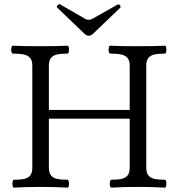

<svg xmlns="http://www.w3.org/2000/svg" viewBox="-20 -881 831 905"><path d="M45.4 -33.7Q76.7 -33.7 95.2 -38.1Q113.8 -42.5 123 -54.9Q132.3 -67.4 132.3 -90.8V-572.3Q132.3 -595.2 122.3 -607.4Q112.3 -619.6 92.8 -624Q73.2 -628.4 40 -628.4Q35.6 -628.4 33.7 -637.7Q31.7 -647 33.7 -656.2Q35.6 -665.5 40 -665.5Q93.8 -663.1 169.4 -663.1Q244.6 -663.1 298.3 -665.5Q302.7 -665.5 304.4 -656.2Q306.2 -647 304.4 -637.7Q302.7 -628.4 298.3 -628.4Q267.1 -628.4 248.3 -624Q229.5 -619.6 220 -607.4Q210.4 -595.2 210.4 -572.3V-362.8H591.3V-572.3Q591.3 -595.2 581.3 -607.4Q571.3 -619.6 551.8 -624Q532.2 -628.4 499 -628.4Q494.6 -628.4 492.7 -637.7Q490.7 -647 492.7 -656.2Q494.6 -665.5 499 -665.5Q552.7 -663.1 628.4 -663.1Q703.6 -663.1 757.3 -665.5Q761.7 -665.5 763.4 -656.2Q765.1 -647 763.4 -637.7Q761.7 -628.4 757.3 -628.4Q726.1 -628.4 707.3 -624Q688.5 -619.6 679 -607.4Q669.4 -595.2 669.4 -572.3V-90.8Q669.4 -67.4 679 -54.9Q688.5 -42.5 707 -38.1Q725.6 -33.7 757.3 -33.7Q761.7 -33.7 763.4 -24.4Q765.1 -15.1 763.4 -5.9Q761.7 3.4 757.3 3.4Q698.7 0 630.9 0Q563 0 504.4 3.4Q500 3.4 498.3 -5.9Q496.6 -15.1 498.3 -24.4Q500 -33.7 504.4 -33.7Q535.6 -33.7 554.2 -38.1Q572.8 -42.5 582 -54.9Q591.3 -67.4 591.3 -90.8V-321.8H210.4V-90.8Q210.4 -67.4 220 -54.9Q229.5 -42.5 248 -38.1Q266.6 -33.7 298.3 -33.7Q302.7 -33.7 304.4 -24.4Q306.2 -15.1 304.4 -5.9Q302.7 3.4 298.3 3.4Q239.7 0 171.9 0Q104 0 45.4 3.4Q41 3.4 39.3 -5.9Q37.6 -15.1 39.3 -24.4Q41 -33.7 45.4 -33.7ZM377 -723.1 250 -844.7Q245.1 -850.1 252 -856.9Q255.4 -860.4 258.1 -861.1Q260.7 -861.8 264.2 -859.9L381.8 -792Q390.1 -787.6 398.4 -787.6Q407.2 -787.6 415 -792L535.2 -859.9H535.6Q537.6 -861.3 539.8 -860.6Q542 -859.9 544.9 -856Q547.9 -852.5 548.3 -849.6Q548.8 -846.7 546.9 -844.7L419.9 -723.1Q409.2 -712.4 398.4 -712.4Q387.7 -712.4 377 -723.1Z"/></svg>

Font: Junicode Two Beta VF
Style: Regular
Weight: 400
Designer: Peter S. Baker
Foundry: Briery Creek Software
Version: Version 1.031 beta; ttfautohint (v1.8.1.43-b0c9)